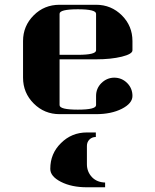

<svg xmlns="http://www.w3.org/2000/svg" viewBox="-20 -481 655 809"><path d="M77.1 -153.8V-308.1Q77.1 -371.6 122.1 -416.5Q166.5 -460.9 231 -460.9H384.8Q448.7 -460.9 493.7 -416Q538.1 -371.6 538.1 -308.1V-269Q538.1 -253.4 493.2 -242.2Q447.3 -231 384.8 -231H231V-38.1Q231 -19 308.1 -19Q384.8 -19 384.8 -38.1V-77.1Q384.8 -108.4 407.2 -130.9Q430.2 -153.3 460.9 -153.8Q493.2 -153.8 516.1 -130.9Q538.1 -108.4 538.1 -76.7Q538.1 -45.4 493.2 -22.5Q448.7 0 384.8 0H231Q167 0 122.1 -44.9Q77.1 -89.8 77.1 -153.8ZM191.9 230Q191.9 166 236.8 122.1Q281.7 77.1 346.2 77.1H383.8V96.2Q367.7 96.2 356.9 106.9Q346.2 117.7 346.2 133.8V210.9Q346.2 243.2 368.2 266.1Q388.7 287.1 422.9 288.1V308.1H346.2Q281.7 308.1 236.8 285.2Q191.9 262.2 191.9 231ZM231 -250H308.1Q384.8 -250 384.8 -269V-422.9Q384.8 -441.9 308.1 -441.9Q231 -441.9 231 -422.9Z"/></svg>

Font: Hjet
Style: Regular
Weight: 400
Designer: T. Christopher White
Version: Version 1.2